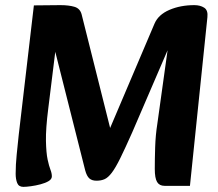

<svg xmlns="http://www.w3.org/2000/svg" viewBox="-20 -716 850 748"><path d="M71 12Q53 12 47 -3Q41 -18 41 -39Q41 -74 45 -113.5Q49 -153 53 -191L112 -695L215 -696Q248 -696 270 -689.5Q292 -683 298 -660L432 -126L371 -128L582 -624Q597 -659 640 -677.5Q683 -696 737 -696Q760 -696 775.5 -686Q791 -676 788 -649L720 8H621Q601 8 592 -7Q583 -22 583 -58Q583 -96 584.5 -143Q586 -190 593 -234L637 -550L644 -546L495 -200Q467 -137 448.5 -99.5Q430 -62 415.5 -43Q401 -24 387.5 -18Q374 -12 356 -12Q338 -12 328 -21Q318 -30 312 -52L186 -551L200 -552L168 -293Q158 -214 159 -167Q160 -120 165.5 -94.5Q171 -69 176.5 -55Q182 -41 182 -29Q182 -18 169.5 -10.5Q157 -3 138 2Q119 7 100.5 9.5Q82 12 71 12Z"/></svg>

Font: Alkatra SemiBold
Style: Regular
Weight: 600
Designer: Suman Bhandary
Version: Version 1.100;gftools[0.9.22]